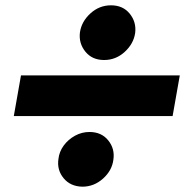

<svg xmlns="http://www.w3.org/2000/svg" viewBox="-20 -706 697 723"><path d="M281 -584Q287 -625 320.5 -655.5Q354 -686 398 -686Q443 -686 468.5 -654.5Q494 -623 489 -582Q483 -541 449.5 -510.5Q416 -480 372 -480Q327 -480 301.5 -511.5Q276 -543 281 -584ZM32 -269 59 -422H657L630 -269ZM200 -107Q203 -135 220 -158Q237 -181 262.5 -195Q288 -209 317 -209Q362 -209 387.5 -177.5Q413 -146 407 -105Q402 -64 368 -33.5Q334 -3 290 -3Q245 -4 219.5 -35Q194 -66 200 -107Z"/></svg>

Font: Jost* Heavy
Style: Italic
Weight: 800
Italic angle: -10°
Version: Version 3.7